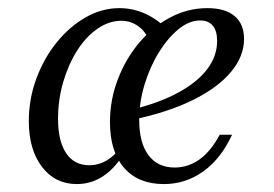

<svg xmlns="http://www.w3.org/2000/svg" viewBox="-20 -446 680 477"><path d="M171 11.3Q116.9 11.3 84.3 -31.5Q51.6 -74.2 51.6 -145.2Q51.6 -200 70.2 -250.4Q88.7 -300.8 120.6 -340.3Q152.4 -379.8 192.7 -402.8Q233.1 -425.8 276.6 -425.8Q309.7 -425.8 339.5 -412.5Q369.4 -399.2 395.2 -374.2L354 -336.3Q344.4 -365.3 325 -379.8Q305.6 -394.4 281.5 -394.4Q250.8 -394.4 222.2 -374.6Q193.5 -354.8 171.8 -320.6Q150 -286.3 137.1 -242.3Q124.2 -198.4 124.2 -150.8Q124.2 -95.2 144.4 -65.3Q164.5 -35.5 201.6 -35.5Q230.6 -35.5 254.8 -54Q279 -72.6 297.6 -108.9L296.8 -82.3Q275 -37.1 242.7 -12.9Q210.5 11.3 171 11.3ZM387.1 11.3Q323.4 11.3 288.3 -29Q253.2 -69.4 253.2 -142.7Q253.2 -198.4 273 -249.6Q292.7 -300.8 326.2 -340.3Q359.7 -379.8 403.2 -402.8Q446.8 -425.8 495.2 -425.8Q539.5 -425.8 562.9 -406Q586.3 -386.3 586.3 -349.2Q586.3 -305.6 553.2 -266.5Q520.2 -227.4 458.5 -197.2Q396.8 -166.9 312.1 -149.2L312.9 -175Q377.4 -191.1 423.8 -216.5Q470.2 -241.9 494.8 -274.2Q519.4 -306.5 519.4 -344.4Q519.4 -369.4 508.5 -382.3Q497.6 -395.2 477.4 -395.2Q450 -395.2 423.4 -373.4Q396.8 -351.6 374.6 -315.7Q352.4 -279.8 339.1 -235.9Q325.8 -191.9 325.8 -148.4Q325.8 -91.1 348.8 -60.5Q371.8 -29.8 413.7 -29.8Q447.6 -29.8 475.8 -50Q504 -70.2 525.8 -111.3H556.5Q529 -51.6 485.1 -20.2Q441.1 11.3 387.1 11.3Z"/></svg>

Font: Playfair 12pt Light
Style: Italic
Weight: 300
Italic angle: -15.6°
Designer: Claus Eggers Sørensen
Foundry: Claus Eggers Sørensen
Version: Version 2.000;gftools[0.9.28]